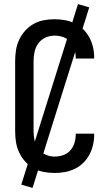

<svg xmlns="http://www.w3.org/2000/svg" viewBox="-20 -837 540 938"><path d="M247 8Q220 8 193.5 3Q167 -2 144 -15Q121 -28 103 -48Q85 -68 73.5 -92.5Q62 -117 58 -143.5Q54 -170 54 -196V-539Q54 -565 58 -591.5Q62 -618 73.5 -642.5Q85 -667 103 -687Q121 -707 144 -720Q167 -733 193.5 -738Q220 -743 247 -743Q272 -743 297 -738.5Q322 -734 345 -723Q368 -712 386 -694.5Q404 -677 416 -655Q428 -633 434 -608Q440 -583 440 -558V-551H350V-555Q350 -576 343.5 -597Q337 -618 323 -633.5Q309 -649 288.5 -656Q268 -663 247 -663Q224 -663 202.5 -653.5Q181 -644 167.5 -625.5Q154 -607 149 -584.5Q144 -562 144 -539V-196Q144 -173 149 -150.5Q154 -128 167.5 -109.5Q181 -91 202.5 -81.5Q224 -72 247 -72Q268 -72 288.5 -79Q309 -86 323 -101.5Q337 -117 343.5 -138Q350 -159 350 -180V-184H440V-177Q440 -152 434 -127Q428 -102 416 -80Q404 -58 386 -40.5Q368 -23 345 -12Q322 -1 297 3.5Q272 8 247 8ZM139 81 84 65 361 -817 416 -801 297 -423Z"/></svg>

Font: Iosevka Custom Medium
Style: Regular
Weight: 500
Monospace: yes
Designer: Belleve Invis
Foundry: Belleve Invis
Version: Version 32.5.0; ttfautohint (v1.8.4)